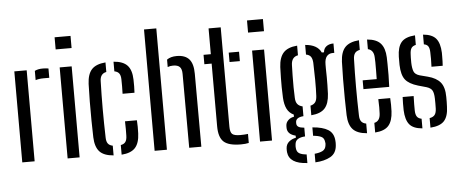

<svg xmlns="http://www.w3.org/2000/svg" viewBox="-58 -946 3021 1261"><g transform="rotate(-5 1452.0 -316.0)"><path d="M190 -530.5V-591.5Q210.5 -602.5 243 -602.5Q263 -602.5 280.5 -599.5V-538H244Q211.5 -538 190 -530.5ZM55.5 0V-600H137V0Z M338.5 -720V-800H443.5V-720ZM354.5 0V-600H433.5V0Z M534.5 -123Q533 -170.5 532.2 -233.2Q531.5 -296 532 -360.2Q532.5 -424.5 534.5 -476Q537.5 -540 566 -570.8Q594.5 -601.5 657 -606.5V-543.5Q615.5 -535.5 615 -486Q609.5 -304.5 615 -115Q615.5 -88.5 625.5 -75Q635.5 -61.5 657 -57.5V6.5Q593 1.5 565 -29.2Q537 -60 534.5 -123ZM751 -391.5Q752 -415.5 752 -441Q752 -466.5 751.5 -486.5Q751 -512.5 741.2 -525.8Q731.5 -539 710 -543V-606.5Q772.5 -602 800.8 -571.5Q829 -541 830.5 -478.5Q831 -458 831 -434.5Q831 -411 829.5 -391.5ZM710 6.5V-57Q732 -61 741.5 -74.8Q751 -88.5 751.5 -115.5Q752 -136.5 752 -158.5Q752 -180.5 751 -210H829.5Q831 -192 831.2 -166.2Q831.5 -140.5 830.5 -123Q828 -59.5 800 -28.8Q772 2 710 6.5Z M928 0V-800H1009V0ZM1156 0 1155 -487Q1155 -519 1141.5 -533Q1128 -547 1097.5 -547Q1077 -547 1061.5 -540.5V-589.5Q1086 -607.5 1126.5 -607.5Q1182 -607.5 1208.5 -577.2Q1235 -547 1235 -481L1236 0Z M1303 -538V-600H1351V-770H1431V-115.5Q1431 -79.5 1444.2 -66.8Q1457.5 -54 1497.5 -54Q1513 -54 1523.5 -54.8Q1534 -55.5 1548.5 -57V2.5Q1526.5 7.5 1496.5 7.5Q1416 7.5 1383.5 -22.2Q1351 -52 1351 -124.5V-538ZM1469 -538V-600H1537V-538Z M1607 -720V-800H1712V-720ZM1623 0V-600H1702V0Z M1920.5 167.5Q1802 161.5 1793.5 85Q1793 79.5 1792.8 73Q1792.5 66.5 1793 60Q1794.5 32.5 1814 16.2Q1833.5 0 1859.5 -4.5V-18.5Q1807.5 -31.5 1804.5 -70.5Q1804 -77.5 1804.2 -81.2Q1804.5 -85 1804.5 -90Q1805.5 -110 1821.2 -125Q1837 -140 1859 -143V-157.5Q1829 -171.5 1814.8 -200Q1800.5 -228.5 1798 -273.5Q1796 -314 1795.8 -343.5Q1795.5 -373 1796 -403.2Q1796.5 -433.5 1798 -476Q1801.5 -539.5 1830 -570.5Q1858.5 -601.5 1920.5 -606.5V-543Q1877 -535 1875.5 -482.5Q1874.5 -451.5 1873.8 -412.5Q1873 -373.5 1873.5 -334.8Q1874 -296 1875.5 -266Q1876.5 -238.5 1888.2 -224.5Q1900 -210.5 1921.5 -206V-141.5Q1870 -137.5 1870 -104.5V-99Q1870 -83.5 1881.5 -75.8Q1893 -68 1920.5 -65.5V-8Q1891 -6.5 1873 4.5Q1855 15.5 1853.5 41Q1852.5 46 1852.8 51.8Q1853 57.5 1853.5 63.5Q1855.5 88.5 1873 98.5Q1890.5 108.5 1920.5 110.5ZM1973.5 -143V-206Q1994 -211 2004.8 -224.2Q2015.5 -237.5 2017 -266Q2019.5 -313 2019 -373.2Q2018.5 -433.5 2016.5 -485Q2015 -511.5 2005.2 -525.2Q1995.5 -539 1973.5 -543V-606.5Q2053.5 -600.5 2078 -547.5H2092.5Q2094.5 -572.5 2112.5 -586.2Q2130.5 -600 2159.5 -600V-538H2149Q2124 -538 2109.8 -520.8Q2095.5 -503.5 2095.5 -466.5V-441Q2096.5 -408 2096.5 -382.2Q2096.5 -356.5 2096.2 -331.2Q2096 -306 2094.5 -273.5Q2091 -209.5 2063.2 -178.8Q2035.5 -148 1973.5 -143ZM1973.5 167.5V111Q2006 108 2026 97.8Q2046 87.5 2049 61.5Q2051.5 50 2048.5 38.5Q2045.5 12.5 2025.2 3.8Q2005 -5 1973.5 -7.5V-63Q2041 -58 2077 -35.5Q2113 -13 2116.5 37.5Q2117 43.5 2117.2 51Q2117.5 58.5 2116.5 67Q2113 120 2073.2 142.2Q2033.5 164.5 1973.5 167.5Z M2204.5 -123Q2203 -170.5 2202.2 -233.2Q2201.5 -296 2202 -360.2Q2202.5 -424.5 2204.5 -476Q2207.5 -540 2236.5 -570.8Q2265.5 -601.5 2328 -606.5V-543Q2305 -538.5 2295.2 -524.2Q2285.5 -510 2285 -486Q2279.5 -305 2285 -115Q2285.5 -88 2295.8 -74.5Q2306 -61 2328 -57V6.5Q2264 1.5 2235.5 -29.2Q2207 -60 2204.5 -123ZM2329.5 -284V-342H2422Q2422.5 -371 2422.8 -400.5Q2423 -430 2422.8 -453.2Q2422.5 -476.5 2421.5 -486Q2419.5 -534 2381.5 -543V-606.5Q2443 -601.5 2470.5 -570.5Q2498 -539.5 2500.5 -478.5Q2501 -467 2501.5 -434.8Q2502 -402.5 2501.8 -361.8Q2501.5 -321 2499.5 -284ZM2381.5 6.5V-57Q2419.5 -65 2421.5 -115.5Q2422.5 -130.5 2422.5 -156Q2422.5 -181.5 2421 -210H2499.5Q2501 -193 2501.2 -166Q2501.5 -139 2500.5 -123Q2497.5 -59.5 2470.5 -28.8Q2443.5 2 2381.5 6.5Z M2746 6.5V-56.5Q2769.5 -60.5 2780 -74Q2790.5 -87.5 2791.5 -115.5Q2792 -137.5 2792 -150.5Q2792 -163.5 2791.5 -182.5Q2790.5 -217.5 2781.2 -234.5Q2772 -251.5 2744 -260.5L2689 -276Q2629.5 -293.5 2605.5 -324.5Q2581.5 -355.5 2579.5 -421.5Q2579 -452.5 2579.5 -476Q2581 -540 2607.2 -571Q2633.5 -602 2697.5 -606.5V-543.5Q2677 -539 2668.2 -526Q2659.5 -513 2658.5 -486Q2658 -477 2657.5 -462Q2657 -447 2657.5 -429.5Q2658.5 -394 2666.5 -372.5Q2674.5 -351 2706 -342L2758 -328.5Q2814 -314 2840.5 -281.8Q2867 -249.5 2867 -185Q2867 -167 2867 -153.2Q2867 -139.5 2866 -121Q2864.5 -58.5 2837.5 -28.2Q2810.5 2 2746 6.5ZM2787.5 -391.5Q2789 -416 2788.8 -443Q2788.5 -470 2788 -486.5Q2787.5 -512.5 2779.2 -525.8Q2771 -539 2750.5 -542.5V-606.5Q2810 -601.5 2835.5 -571.2Q2861 -541 2863.5 -477Q2863.5 -469.5 2863.5 -453.8Q2863.5 -438 2863 -420.8Q2862.5 -403.5 2861.5 -391.5ZM2580.5 -123Q2580 -146.5 2580.2 -167.2Q2580.5 -188 2581.5 -210H2654Q2652.5 -179 2652.8 -155.8Q2653 -132.5 2653 -115Q2653.5 -88 2662.8 -74.5Q2672 -61 2693 -57V6.5Q2632.5 1.5 2607.8 -29.2Q2583 -60 2580.5 -123Z"/></g></svg>

Font: Big Shoulders Stencil Text
Style: Regular
Weight: 400
Designer: Patric King
Foundry: XO Type Co
Version: Version 1.000